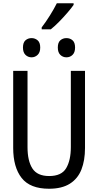

<svg xmlns="http://www.w3.org/2000/svg" viewBox="-20 -1149 603 1179"><path d="M281 10Q165 10 113 -56Q61 -122 61 -241V-714H149V-245Q149 -161 179 -114.5Q209 -68 282 -68Q358 -68 386.5 -116.5Q415 -165 415 -246V-714H502V-240Q502 -164 480 -108Q458 -52 409 -21Q360 10 281 10ZM388 -797Q366 -797 350.5 -812Q335 -827 335 -857Q335 -888 350.5 -901.5Q366 -915 388 -915Q410 -915 425.5 -901.5Q441 -888 441 -857Q441 -827 425.5 -812Q410 -797 388 -797ZM174 -797Q152 -797 136.5 -812Q121 -827 121 -857Q121 -888 136.5 -901.5Q152 -915 174 -915Q195 -915 211 -901.5Q227 -888 227 -857Q227 -827 211 -812Q195 -797 174 -797ZM236 -981Q261 -1013 286.5 -1054Q312 -1095 329 -1129H432V-1119Q419 -1100 394.5 -1071.5Q370 -1043 342.5 -1015Q315 -987 292 -969H236Z"/></svg>

Font: Noto Sans Mono SemiCondensed
Style: Regular
Weight: 400
Width: 4
Designer: Monotype Design Team
Foundry: Monotype Imaging Inc.
Version: Version 2.014